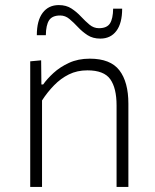

<svg xmlns="http://www.w3.org/2000/svg" viewBox="-20 -736 610 756"><path d="M99 0Q99 -56 99 -107.8Q99 -159.5 99 -220.5V-270.5Q99 -324.5 99 -381.5Q99 -438.5 99 -494.5L142 -498.5L143 -403.5H150Q165 -425 190.5 -448.5Q216 -472 251.8 -488.5Q287.5 -505 333.5 -505Q415 -505 450.2 -459Q485.5 -413 485.5 -327.5Q485.5 -295 485.5 -272Q485.5 -249 485.5 -220.5Q485.5 -162.5 485.5 -109.2Q485.5 -56 485.5 0H439Q439 -56 439 -109Q439 -162 439 -219V-321Q439 -389 414.2 -424Q389.5 -459 324 -459Q283.5 -459 251.2 -443Q219 -427 192.8 -400Q166.5 -373 145.5 -340.5V-219Q145.5 -159.5 145.5 -107.8Q145.5 -56 145.5 0ZM375 -584Q345.5 -584 324.8 -597.5Q304 -611 287 -629.2Q270 -647.5 253.5 -661.2Q237 -675 217 -675Q185.5 -675 173.2 -656Q161 -637 160.5 -597.5H125Q125 -655 148 -685.5Q171 -716 211.5 -716Q241 -716 261.8 -702.2Q282.5 -688.5 299.2 -670.5Q316 -652.5 332.5 -638.8Q349 -625 369.5 -625Q401 -625 413 -643.8Q425 -662.5 425.5 -702H461Q461 -644.5 438.2 -614.2Q415.5 -584 375 -584Z"/></svg>

Font: Commissioner Thin ExtraLight
Style: Regular
Weight: 250
Version: Version 1.000